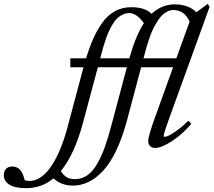

<svg xmlns="http://www.w3.org/2000/svg" viewBox="-296 -748 1099 988"><path d="M79.1 207Q20 207 -21 169.9Q-81.5 220.2 -161.1 220.2Q-220.7 220.2 -248.5 201.7Q-276.4 183.1 -276.4 153.8Q-276.4 134.3 -265.6 121.6Q-254.9 108.9 -232.4 108.9Q-208 108.9 -192.9 125.5Q-177.7 142.1 -168.9 179.2Q-157.2 183.1 -144 183.1Q-112.3 183.1 -82.5 161.4Q-52.7 139.6 -28.3 101.3Q-3.9 63 15.4 15.6Q34.7 -31.7 49.8 -87.4L132.3 -396.5Q132.8 -397.5 133.3 -399.2Q133.8 -400.9 133.8 -401.9H65.9V-447.8H147Q165 -506.8 184.8 -551Q204.6 -595.2 231.9 -633.1Q259.3 -670.9 296.4 -690.9Q333.5 -710.9 378.4 -710.9Q451.2 -710.9 483.9 -676.8Q536.1 -725.6 604.5 -725.6Q638.7 -725.6 668.2 -714.6Q697.8 -703.6 713.9 -684.6L772.9 -728L782.7 -712.9L574.7 -139.2Q546.4 -62 546.4 -48.8Q546.4 -43.9 551.8 -43.9Q558.6 -43.9 573 -50.5Q587.4 -57.1 615.2 -77.1Q643.1 -97.2 673.3 -127L688.5 -110.8Q644 -58.1 589.8 -22.5Q535.6 13.2 502.4 13.2Q485.8 13.2 476.3 3.7Q466.8 -5.9 466.8 -22.9Q466.8 -47.4 500.5 -140.6L594.7 -401.9H430.2L357.4 -128.4Q333.5 -39.1 301.8 27.1Q270 93.3 233.6 131.8Q197.3 170.4 158.9 188.7Q120.6 207 79.1 207ZM451.7 -482.4 442.4 -447.8H611.3L679.7 -636.7Q653.3 -696.3 595.2 -696.3Q577.6 -696.3 560.8 -686.5Q543.9 -676.8 531.2 -662.1Q518.6 -647.5 506.1 -625.7Q493.7 -604 485.8 -585.7Q478 -567.4 470.2 -543.9Q462.4 -520.5 459 -508.5Q455.6 -496.6 451.7 -482.4ZM225.1 -468.3 219.7 -447.8H369.6Q402.3 -564.5 444.3 -628.9Q407.2 -680.7 369.1 -680.7Q351.6 -680.7 335.2 -672.9Q318.8 -665 306.9 -653.8Q294.9 -642.6 283.4 -623Q272 -603.5 264.4 -587.4Q256.8 -571.3 248.5 -546.6Q240.2 -522 235.8 -507.1Q231.4 -492.2 225.1 -468.3ZM131.3 -117.2Q86.9 48.3 17.1 131.8Q29.8 152.8 46.1 163.3Q62.5 173.8 88.9 173.8Q124 173.8 152.3 154.8Q180.7 135.7 203.1 96.7Q225.6 57.6 242.7 10.7Q259.8 -36.1 277.8 -105L356.9 -401.9H207.5Z"/></svg>

Font: Elstob 6pt
Style: Italic
Weight: 400
Italic angle: -20°
Designer: Peter S. Baker
Version: Version 1.015